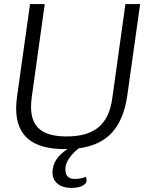

<svg xmlns="http://www.w3.org/2000/svg" viewBox="-20 -720 748 940"><path d="M666 -700 603 -251Q586 -134 528.5 -71Q471 -8 366 6Q336 29 318 56Q300 83 300 108Q300 132 311 144Q322 156 346 156Q375 156 400 146Q404 154 404 166Q402 180 382.5 190Q363 200 330 200Q287 200 262 179.5Q237 159 237 125Q237 56 311 10H297Q177 10 118 -39.5Q59 -89 59 -190Q59 -214 64 -251L127 -700H199L135 -241Q132 -217 132 -196Q132 -122 174.5 -87Q217 -52 306 -52Q409 -52 463 -97.5Q517 -143 530 -241L594 -700Z"/></svg>

Font: Krub
Style: Italic
Weight: 400
Italic angle: -8°
Designer: Ekaluck Peanpanawate
Foundry: Cadson Demak Co.,Ltd.
Version: Version 1.000; ttfautohint (v1.6)